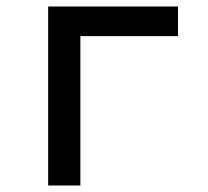

<svg xmlns="http://www.w3.org/2000/svg" viewBox="-20 -570 640 590"><path d="M227 0V-459H527V-550H128V0Z"/></svg>

Font: Tekne LDO Medium
Style: Regular
Weight: 500
Monospace: yes
Designer: Alessio Laiso, Mario Rullo, Paolo Rosset
Foundry: Alessio Laiso
Version: Version 1.000;hotconv 1.0.109;makeotfexe 2.5.65596